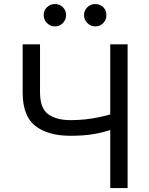

<svg xmlns="http://www.w3.org/2000/svg" viewBox="-20 -952 754 972"><path d="M94.7 -727.5H182.6V-484.4Q182.6 -403.3 224.4 -373.5Q266.1 -343.8 336.9 -343.8Q376 -343.8 412.1 -347.7Q448.2 -351.6 482.7 -358.9Q517.1 -366.2 549.8 -376V-296.9Q525.9 -289.6 502.7 -283.4Q479.5 -277.3 454.3 -273.2Q429.2 -269 400.6 -266.8Q372.1 -264.6 336.9 -264.6Q223.6 -264.6 159.2 -314.2Q94.7 -363.8 94.7 -484.4ZM538.1 -727.5H626V0H538.1ZM257.8 -818.4Q235.4 -817.9 218 -835.2Q200.7 -852.5 201.2 -875Q200.7 -899.4 218 -915.5Q235.4 -931.6 257.8 -931.6Q282.2 -931.6 298.3 -915.5Q314.5 -899.4 314.5 -875Q314.5 -852.5 298.3 -835.2Q282.2 -817.9 257.8 -818.4ZM461.9 -818.4Q439.5 -817.9 422.4 -835.2Q405.3 -852.5 405.3 -875Q405.3 -899.4 422.4 -915.5Q439.5 -931.6 461.9 -931.6Q486.3 -931.6 502.7 -915.5Q519 -899.4 518.6 -875Q519 -852.5 502.7 -835.2Q486.3 -817.9 461.9 -818.4Z"/></svg>

Font: Inter
Style: Regular
Weight: 400
Designer: Rasmus Andersson
Foundry: rsms
Version: Version 4.000;git-8c9346024